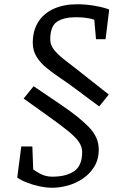

<svg xmlns="http://www.w3.org/2000/svg" viewBox="-20 -716 600 902"><path d="M226 166Q197 166 164.5 159Q132 152 104.5 141Q77 130 61 118L80 -28H132L136 80Q146 88 170.5 101Q195 114 226 114Q291 114 328.5 88Q366 62 366 -1Q366 -27 350 -50Q334 -73 298 -102Q262 -131 203 -173L91 -253L138 -311L272 -220Q352 -166 398 -118.5Q444 -71 444 -14Q444 32 423.5 66Q403 100 370 122.5Q337 145 299 155.5Q261 166 226 166ZM446 -216 341 -294Q304 -322 267.5 -346.5Q231 -371 200.5 -395.5Q170 -420 152 -449Q134 -478 134 -515Q134 -572 159.5 -612.5Q185 -653 232 -674.5Q279 -696 343 -696Q386 -696 429.5 -688Q473 -680 493 -671L476 -532H431L423 -623Q422 -624 411 -627Q400 -630 381 -632.5Q362 -635 335 -635Q280 -635 248 -614Q216 -593 216 -530Q216 -504 235.5 -480Q255 -456 291.5 -428.5Q328 -401 378 -361L491 -272Z"/></svg>

Font: Faustina Light Light
Style: Italic
Weight: 300
Italic angle: -8°
Version: Version 1.200